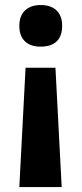

<svg xmlns="http://www.w3.org/2000/svg" viewBox="-20 -566 326 766"><path d="M82 -295.9H201.2L226.1 180.2H57.1ZM228 -462.9Q228 -421.9 206.1 -400.9Q184.1 -379.9 142.1 -379.9Q101.6 -379.9 79.3 -401.4Q57.1 -422.9 57.1 -462.9Q57.1 -502.4 79.8 -524.2Q102.5 -545.9 142.1 -545.9Q183.1 -545.9 205.6 -524.4Q228 -502.9 228 -462.9Z"/></svg>

Font: Samim FD
Style: Bold-FD
Weight: 700
Foundry: DejaVu fonts team - Redesigned by Saber Rastikerdar
Version: Version 4.0.1